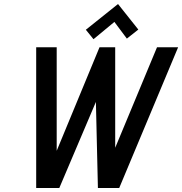

<svg xmlns="http://www.w3.org/2000/svg" viewBox="-20 -935 906 955"><path d="M668 -788 567 -915 407 -787 445 -740 549 -826 611 -743ZM553 -700H475L262 -185V-700H160V0H275L457 -428L467 0H573L866 -700H761L553 -200Z"/></svg>

Font: Advent Pro SemiBold
Style: Italic
Weight: 600
Italic angle: -12°
Version: Version 3.000